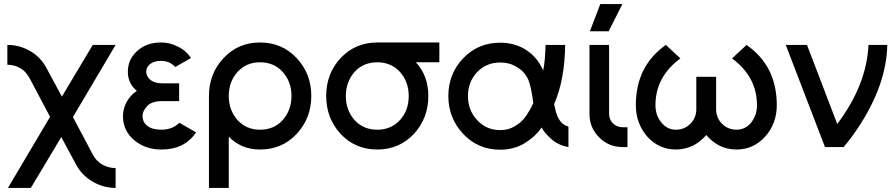

<svg xmlns="http://www.w3.org/2000/svg" viewBox="-20 -720 4376 940"><path d="M16 -500V-403Q33 -403 48.5 -399Q64 -395 78 -387Q93 -379 103.5 -367Q114 -355 123 -341L225 -148L19 200H131L280 -49L351 83Q365 110 385.5 131.5Q406 153 433 169Q486 200 546 200V103Q529 103 512.5 98.5Q496 94 481 86Q466 77 454.5 65Q443 53 435 38L337 -147L546 -500H434L283 -247L207 -388Q180 -439 128 -470Q76 -500 16 -500Z M857 -312H776Q734 -312 713 -332Q696 -348 696 -369Q696 -390 713 -405Q733 -422 768 -422Q811 -422 838 -392L915 -436Q904 -453 888.5 -467Q873 -481 852 -491Q814 -512 768 -512Q696 -512 650 -469Q606 -428 606 -369Q606 -311 650 -275Q633 -264 621 -250.5Q609 -237 600 -221Q582 -187 582 -152Q582 -79 639 -32Q693 12 770 12Q884 12 940 -72L858 -119Q824 -85 770 -85Q725 -85 701 -104Q678 -122 678 -152Q678 -178 702 -202Q724 -225 776 -225H857Z M1253 -415Q1321 -415 1364 -368Q1407 -320 1407 -250Q1407 -181 1364 -132Q1321 -85 1253 -85Q1186 -85 1143 -132Q1100 -181 1100 -250Q1100 -320 1143 -368Q1186 -415 1253 -415ZM1253 -512Q1146 -512 1075 -436Q1003 -360 1003 -250V200H1100V-51Q1161 12 1253 12Q1361 12 1432 -64Q1504 -141 1504 -250Q1504 -360 1432 -436Q1361 -512 1253 -512Z M1827 -512Q1720 -512 1648 -436Q1577 -360 1577 -250Q1577 -141 1648 -64Q1720 12 1827 12Q1934 12 2006 -64Q2077 -141 2077 -250Q2077 -275 2073 -298.5Q2069 -322 2061 -343Q2053 -364 2041.5 -382Q2030 -400 2016 -415H2131V-512ZM1827 -415Q1895 -415 1938 -368Q1981 -320 1981 -250Q1981 -215 1970.5 -185.5Q1960 -156 1938 -132Q1895 -85 1827 -85Q1759 -85 1716 -132Q1673 -181 1673 -250Q1673 -285 1684 -314.5Q1695 -344 1716 -368Q1759 -415 1827 -415Z M2429 -511Q2321 -511 2248 -435Q2175 -359 2175 -250Q2175 -195 2193.5 -148.5Q2212 -102 2248 -64Q2321 13 2429 13Q2491 13 2542 -15Q2568 -30 2590.5 -49.5Q2613 -69 2632 -96Q2639 -82 2648.5 -70.5Q2658 -59 2669 -49Q2687 -30 2710.5 -17.5Q2734 -5 2763 0V-100Q2751 -104 2740.5 -110.5Q2730 -117 2723 -127Q2715 -137 2709 -151Q2703 -165 2699 -183Q2698 -188 2696.5 -194.5Q2695 -201 2693 -210Q2720 -273 2733 -345.5Q2746 -418 2747 -500H2651Q2650 -465 2647.5 -433.5Q2645 -402 2639 -374Q2637 -381 2633.5 -387Q2630 -393 2627 -399Q2599 -450 2547 -481Q2494 -511 2429 -511ZM2429 -414Q2475 -414 2510 -392Q2547 -371 2566 -331Q2572 -318 2578.5 -289.5Q2585 -261 2591 -216Q2582 -196 2573.5 -181Q2565 -166 2558 -156Q2535 -121 2500 -102Q2484 -92 2466.5 -87.5Q2449 -83 2429 -83Q2361 -83 2316 -132Q2271 -180 2271 -250Q2271 -319 2316 -367Q2361 -414 2429 -414Z M2866 -500V-162Q2866 -95 2913 -48Q2960 0 3028 0H3052V-97H3028Q3000 -97 2981 -116Q2962 -135 2962 -162V-500ZM2868 -567H2960L3027 -700H2919Z M3240 -500Q3093 -397 3093 -205Q3093 -159 3107.5 -120.5Q3122 -82 3150 -50Q3207 12 3289 12Q3312 12 3333 7Q3354 2 3373 -7Q3392 -17 3408 -30Q3424 -43 3438 -59Q3451 -43 3466.5 -30.5Q3482 -18 3500 -8Q3539 12 3586 12Q3668 12 3725 -50Q3783 -114 3783 -205Q3783 -397 3635 -500L3564 -434Q3686 -344 3686 -205Q3686 -179 3678.5 -158Q3671 -137 3657 -119Q3628 -85 3586 -85Q3544 -85 3515 -114Q3486 -143 3486 -185V-344H3389V-185Q3389 -164 3381.5 -146Q3374 -128 3360 -114Q3331 -85 3289 -85Q3247 -85 3219 -119Q3189 -154 3189 -205Q3189 -344 3311 -434Z M3827 -500 4019 0H4110Q4128 -21 4145 -43.5Q4162 -66 4178 -90Q4320 -302 4324 -500H4232Q4227 -400 4188.5 -303.5Q4150 -207 4079 -113L3931 -500Z"/></svg>

Font: Unageo
Style: Medium
Weight: 500
Designer: Richard Sepsi
Foundry: Richard Sepsi
Version: Version 2.000